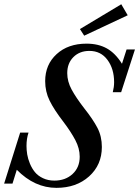

<svg xmlns="http://www.w3.org/2000/svg" viewBox="-51 -885 665 918"><path d="M351.6 -714.4 331.1 -746.1 528.8 -864.7 559.6 -812ZM218.8 13.2Q114.7 13.2 29.3 -73.2L8.8 -7.3H-31.2L45.4 -251H85.4Q75.7 -222.2 75.7 -187.5Q75.7 -167.5 79.1 -146.7Q82.5 -126 92 -102.8Q101.6 -79.6 116 -62Q130.4 -44.4 154.5 -33Q178.7 -21.5 209 -21.5Q261.7 -21.5 295.9 -53Q330.1 -84.5 330.1 -135.7Q330.1 -175.3 309.3 -214.8Q288.6 -254.4 252.4 -302.2Q207.5 -360.4 186.3 -403.6Q165 -446.8 165 -497.1Q165 -576.2 219.7 -626.2Q274.4 -676.3 362.8 -676.3Q418.9 -676.3 459.7 -653.6Q500.5 -630.9 532.2 -580.1L554.2 -648.4H594.2L528.3 -444.3H488.3Q494.6 -469.2 494.6 -491.7Q494.6 -555.7 462.9 -598.6Q431.2 -641.6 376.5 -641.6Q329.6 -641.6 300 -612.1Q270.5 -582.5 270.5 -535.2Q270.5 -495.6 291.5 -456.8Q312.5 -418 350.6 -368.7Q394 -314 415 -273.4Q436 -232.9 436 -182.1Q436 -96.7 375 -41.7Q314 13.2 218.8 13.2Z"/></svg>

Font: Elstob 10pt Medium
Style: Italic
Weight: 500
Italic angle: -20°
Designer: Peter S. Baker
Version: Version 1.015